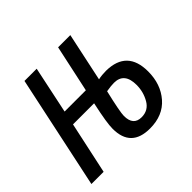

<svg xmlns="http://www.w3.org/2000/svg" viewBox="-136 -691 856 856"><g transform="rotate(-45 292.0 -263.0)"><path d="M360 10Q442 10 488 -43Q534 -96 534 -176Q534 -309 404 -311Q376 -311 354 -306L403 -536H326L278 -313H144L191 -536H114L0 0H77L130 -246H263Q251 -190 246 -158Q241 -126 241 -107Q241 10 360 10ZM369 -52Q317 -52 317 -112Q317 -137 342 -243Q372 -248 390 -248Q455 -248 455 -170Q455 -126 433.5 -89Q412 -52 369 -52Z"/></g></svg>

Font: Noto Sans UI Condensed
Style: Italic
Weight: 400
Width: 3
Italic angle: -12°
Designer: Monotype Design Team
Foundry: Monotype Imaging Inc.
Version: Version 1.901